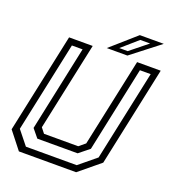

<svg xmlns="http://www.w3.org/2000/svg" viewBox="-150 -965 981 1081"><g transform="rotate(20 340.5 -424.0)"><path d="M86 0 5 -103 132 -700H273.5L161 -172L185 -141.5H390L427 -172L539.5 -700H681L554 -103L429 0ZM114 -38.5H418.5L519.5 -121.5L634.5 -662.5H570L462 -152.5L400.5 -103H159L118.5 -152.5L226.5 -662.5H162.5L47.5 -121.5ZM352 -716 502 -848H645.5L475.5 -716ZM418 -740H468.5L572.5 -823.5H513.5Z"/></g></svg>

Font: Tourney
Style: Italic
Weight: 400
Italic angle: -12°
Version: Version 1.015